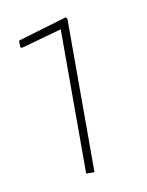

<svg xmlns="http://www.w3.org/2000/svg" viewBox="-54 -746 348 456"><g transform="rotate(-10 120.0 -518.0)"><path d="M138.2 -331.1H118.2V-679.2L20 -651.9L16.1 -653.8V-669.9L134.8 -705.1L138.2 -701.2Z"/></g></svg>

Font: Datalegreya
Style: Gradient
Weight: 400
Designer: Figs Lab
Foundry: Figs Lab
Version: Version 1.002;PS 001.002;hotconv 1.0.70;makeotf.lib2.5.58329